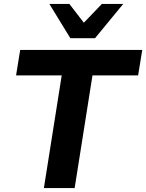

<svg xmlns="http://www.w3.org/2000/svg" viewBox="-20 -960 746 980"><path d="M204 0 295 -575H62L83 -705H706L685 -575H452L361 0ZM339 -765 232 -940H334L408 -844L500 -940H609L465 -765Z"/></svg>

Font: Nunito Sans 11pt ExtraBold
Style: Italic
Weight: 800
Italic angle: -9°
Version: Version 3.101;gftools[0.9.27]